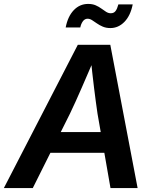

<svg xmlns="http://www.w3.org/2000/svg" viewBox="-43 -955 786 975"><path d="M-23.4 0 352.1 -727.5H517.1L655.8 0H518.1L452.1 -378.4Q443.8 -434.6 434.6 -509Q425.3 -583.5 416 -677.7H444.8Q405.3 -585.9 373 -511.7Q340.8 -437.5 312.5 -378.4L123.5 0ZM155.3 -179.2 172.4 -284.2H553.7L536.6 -179.2ZM517.6 -812.5Q496.1 -812.5 479.2 -819.6Q462.4 -826.7 449 -836.2Q435.5 -845.7 424.3 -852.8Q413.1 -859.9 401.9 -859.9Q387.2 -859.9 377.7 -846.7Q368.2 -833.5 364.7 -815.4H290.5Q301.3 -871.6 331.5 -903.3Q361.8 -935.1 404.8 -935.1Q426.8 -935.1 442.9 -928Q459 -920.9 471.7 -911.6Q484.4 -902.3 495.8 -895Q507.3 -887.7 519.5 -887.7Q535.2 -887.7 543.7 -898.9Q552.2 -910.2 558.1 -932.6H630.9Q619.6 -875.5 588.9 -844Q558.1 -812.5 517.6 -812.5Z"/></svg>

Font: Inter 17pt SemiBold
Style: Italic
Weight: 600
Italic angle: -9.3988°
Version: Version 4.001;git-66647c0bb